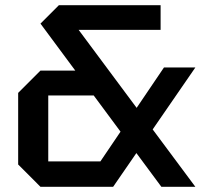

<svg xmlns="http://www.w3.org/2000/svg" viewBox="-20 -720 795 740"><path d="M602 0 136 -629 207 -700H599V-605H283L733 0ZM368 -352H166V-98H367L612 -460H733L416 0H136L50 -86V-362L136 -448H368Z"/></svg>

Font: Tektur Medium
Style: Regular
Weight: 500
Designer: Adam Jagosz
Foundry: Adam Jagosz
Version: Version 1.005;gftools[0.9.30]